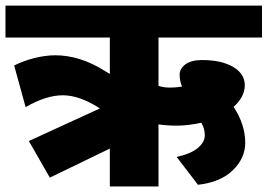

<svg xmlns="http://www.w3.org/2000/svg" viewBox="-35 -674 967 694"><path d="M537.9 0H362V-137L145.1 -31.9L69.3 -164.3L326.1 -282.1Q252.8 -329.6 192.1 -329.6Q131.4 -329.6 57.6 -286.7L16.2 -437.3Q48 -453.5 88.5 -463.9Q128.9 -474.2 164.8 -474.2Q253.3 -474.2 342.3 -418.6L362 -406.5V-538.4H-15.2V-653.7H912V-538.4H537.9V-363.5Q557.6 -357.4 579.4 -357.4Q601.1 -357.4 622.9 -361Q614.3 -382.7 614.3 -404.2Q614.3 -425.7 635.2 -441.4Q656.2 -457 695.7 -457Q764.9 -457 807.4 -432.3Q849.8 -407.5 849.8 -365.8Q849.8 -324.1 809.4 -287.7Q851.4 -223.5 851.4 -158.2Q851.4 -102.1 806.6 -58.6Q761.9 -15.2 680.5 -6.1L603.6 -106.7Q655.7 -118.3 680.5 -139.5Q705.3 -160.8 705.3 -184.8Q705.3 -208.8 692.6 -230.5Q645.1 -219.9 605.2 -219.9Q565.2 -219.9 537.9 -224.5Z"/></svg>

Font: Khula ExtraBold
Style: Regular
Weight: 800
Designer: Erin McLaughlin, Steve Matteson
Version: Version 1.002;PS 1.0;hotconv 1.0.72;makeotf.lib2.5.5900; ttf